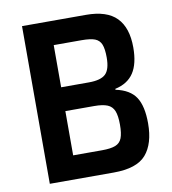

<svg xmlns="http://www.w3.org/2000/svg" viewBox="-78 -757 741 825"><g transform="rotate(-10 292.0 -344.0)"><path d="M73 -688H352Q443 -688 485.5 -644.5Q528 -601 528 -515Q528 -444 502 -404.5Q476 -365 421 -353V-349Q483 -336 508.5 -297Q534 -258 534 -183Q534 -94 493.5 -47Q453 0 352 0H73ZM408 -492Q408 -530 400 -549.5Q392 -569 372.5 -576.5Q353 -584 314 -584H193V-400H314Q366 -400 387 -420Q408 -440 408 -492ZM414 -198Q414 -237 405.5 -258Q397 -279 376.5 -287.5Q356 -296 319 -296H193V-103H319Q357 -103 377.5 -111Q398 -119 406 -139.5Q414 -160 414 -198Z"/></g></svg>

Font: Saira Semi Condensed Medium
Style: Regular
Weight: 500
Width: 4
Designer: Hector Gatti with collaboration of the Omnibus-Type team
Foundry: Omnibus-Type
Version: Version 1.001; ttfautohint (v1.8)